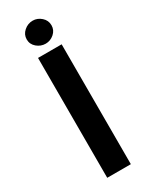

<svg xmlns="http://www.w3.org/2000/svg" viewBox="-235 -971 806 1021"><g transform="rotate(-30 167.5 -461.0)"><path d="M240 -736V0H95V-736ZM169 -922Q198 -922 221 -901.5Q244 -881 244 -851Q244 -821 221 -801Q198 -781 169 -781Q139 -781 115.5 -801Q92 -821 92 -851Q92 -881 115.5 -901.5Q139 -922 169 -922Z"/></g></svg>

Font: Josefin Sans
Style: Bold
Weight: 700
Designer: Santiago Orozco
Foundry: Typemade
Version: Version 2.000